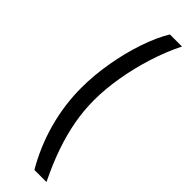

<svg xmlns="http://www.w3.org/2000/svg" viewBox="-306 -766 910 910"><g transform="rotate(45 149.5 -311.0)"><path d="M72.3 -289.1Q72.3 -372.1 87.4 -460.2Q102.5 -548.3 129.2 -627.9Q155.8 -707.5 190.4 -764.6H271.5Q235.8 -693.4 210 -611.6Q184.1 -529.8 170.2 -447Q156.2 -364.3 156.2 -289.1Q156.2 -221.2 168.7 -152.3Q181.2 -83.5 206.5 -10.3Q231.9 63 271.5 143.6H190.4Q132.8 44.9 102.5 -65.4Q72.3 -175.8 72.3 -289.1Z"/></g></svg>

Font: Inter Khmer Looped
Style: Regular
Weight: 400
Designer: Rasmus Andersson, Sovichet Tep
Foundry: Anagata Design
Version: Version 1.000